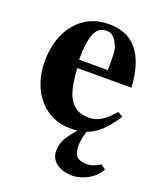

<svg xmlns="http://www.w3.org/2000/svg" viewBox="-128 -554 700 840"><g transform="rotate(20 222.0 -134.0)"><path d="M298 -282H164C164 -402 188 -442 234 -442C263 -442 275 -425 289 -395C298 -376 298 -355 298 -303ZM412 115C409 117 407 119 399 123C379 133 367 136 351 136C308 136 290 119 290 72C290 57 292 40 301 8C302 6 302 5 303 3C349 -13 386 -48 427 -112L403 -126C362 -77 331 -58 288 -58C190 -58 175 -150 169 -245H421C417 -319 399 -382 362 -423C333 -455 292 -473 234 -473C109 -473 25 -373 25 -224C25 -87 108 14 229 14C241 14 252 13 263 12C262 13 261 15 260 16C219 64 206 89 206 127C206 174 247 205 309 205C356 205 410 177 435 131Z"/></g></svg>

Font: XITS
Style: Bold
Weight: 700
Designer: MicroPress Inc., with final additions and corrections provided by Coen Hoffman, Elsevier (retired)
Version: Version 1.302